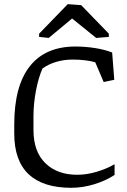

<svg xmlns="http://www.w3.org/2000/svg" viewBox="-20 -896 614 927"><path d="M48.8 -294.9Q48.8 -481 124 -576.2Q199.2 -671.4 344.2 -671.4Q390.6 -671.4 438 -664.1Q485.4 -656.7 521.5 -642.6L531.7 -510.7L480.5 -500L439.9 -595.2Q421.4 -601.1 392.6 -604.7Q363.8 -608.4 331.1 -608.4Q289.1 -608.4 251.2 -597.2Q213.4 -585.9 185.1 -565.4Q165.5 -520.5 153.6 -458Q141.6 -395.5 141.6 -333.5V-268.6Q141.6 -164.1 199 -108.2Q256.3 -52.2 353 -52.2Q398.9 -52.2 447 -66.7Q495.1 -81.1 533.2 -103V-51.3Q487.8 -22 432.6 -5.6Q377.4 10.7 323.7 10.7Q188 10.7 118.4 -54.7Q48.8 -120.1 48.8 -251.5ZM505.4 -717.8 444.3 -712.9 328.1 -806.6 215.3 -712.9 168.9 -717.8V-733.4L307.1 -876L372.1 -871.1L505.4 -733.4Z"/></svg>

Font: Noticia Text
Style: Regular
Weight: 400
Designer: JM Sole
Foundry: JM Sole
Version: Version 1.003